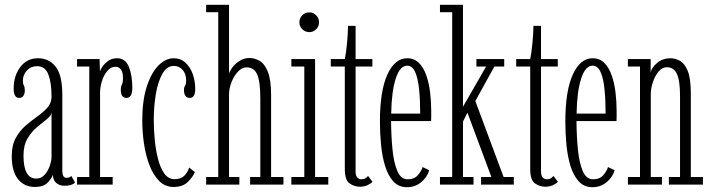

<svg xmlns="http://www.w3.org/2000/svg" viewBox="-20 -770 2966 801"><path d="M125 10Q82 10 55.5 -22.2Q29 -54.5 29 -119Q29 -164 45.8 -194.5Q62.5 -225 87.2 -246.2Q112 -267.5 136.8 -285Q161.5 -302.5 178.2 -321.5Q195 -340.5 195 -367Q195 -424.5 181.8 -459.2Q168.5 -494 134.5 -494Q109 -494 92.2 -475.8Q75.5 -457.5 75.5 -434.5Q75.5 -419 79.5 -413.2Q83.5 -407.5 83.5 -393.5Q83.5 -379.5 77.8 -370.5Q72 -361.5 60 -361.5Q37 -361.5 37 -400Q37 -454 64.8 -490.5Q92.5 -527 138.5 -527Q184.5 -527 212.2 -491.8Q240 -456.5 240 -373V-60Q240 -41 244.8 -34.5Q249.5 -28 258.5 -28Q265.5 -28 270.2 -30.5Q275 -33 277.5 -36L293 -8.5Q280 5 249 5Q228.5 5 215 -6.5Q201.5 -18 200.5 -40.5Q195.5 -26 178.5 -8Q161.5 10 125 10ZM131.5 -25Q152.5 -25 166.8 -41.5Q181 -58 188 -79.2Q195 -100.5 195 -115.5V-301.5Q194 -287.5 176.2 -273.5Q158.5 -259.5 135.5 -240.5Q112.5 -221.5 95.2 -193Q78 -164.5 78 -121Q78 -25 131.5 -25Z M301.5 0V-31.5H352.5V-492.5H301.5V-523.5H395.5L397 -471.5Q397.5 -476.5 406 -490Q414.5 -503.5 430.2 -515.2Q446 -527 468.5 -527Q503 -527 517.5 -491.5Q532 -456 532 -403.5Q532 -361.5 507.5 -361.5Q484 -361.5 484 -395Q484 -409 488.5 -417Q493 -425 493 -445Q493 -469.5 484 -480.5Q475 -491.5 462 -491.5Q442 -491.5 427.5 -474Q413 -456.5 405.2 -431.5Q397.5 -406.5 397.5 -383V-31.5H450V0Z M704 10Q669 10 644.2 -14.8Q619.5 -39.5 603.8 -80.2Q588 -121 580.8 -170Q573.5 -219 573.5 -267Q573.5 -350.5 592.2 -408.5Q611 -466.5 641 -496.8Q671 -527 704 -527Q734 -527 754.2 -508Q774.5 -489 784.5 -459.8Q794.5 -430.5 794.5 -399Q794.5 -361.5 771.5 -361.5Q759.5 -361.5 753.5 -370.5Q747.5 -379.5 747.5 -393Q747.5 -406.5 752 -412.5Q756.5 -418.5 756.5 -434.5Q756.5 -461.5 742.2 -478.2Q728 -495 705 -495Q676 -495 657.5 -462.2Q639 -429.5 630.2 -378Q621.5 -326.5 621.5 -269.5Q621.5 -228.5 625.8 -185.2Q630 -142 639.8 -105Q649.5 -68 666.2 -45.2Q683 -22.5 707.5 -22.5Q733.5 -22.5 747.5 -35.5Q761.5 -48.5 769.5 -71L793 -52Q785 -32.5 763.8 -11.2Q742.5 10 704 10Z M840 0V-31.5H890.5V-719H840V-750H935.5V-462Q937 -471.5 948.2 -487.2Q959.5 -503 978.5 -515.5Q997.5 -528 1021.5 -528Q1042.5 -528 1063.2 -516Q1084 -504 1097.5 -470.5Q1111 -437 1111 -371.5V-31.5H1162.5V0H1023.5V-31.5H1066V-359.5Q1066 -430 1052.8 -459.5Q1039.5 -489 1009 -489Q989.5 -489 973 -471.5Q956.5 -454 946.2 -428.2Q936 -402.5 935.5 -378V-31.5H978.5V0Z M1271 -636Q1253 -636 1241 -648Q1229 -660 1229 -677Q1229 -694 1241 -706.2Q1253 -718.5 1271 -718.5Q1287 -718.5 1299 -706.2Q1311 -694 1311 -677Q1311 -660 1299 -648Q1287 -636 1271 -636ZM1195.5 0V-31.5H1249.5V-492.5H1195.5V-523.5H1294.5V-31.5H1349.5V0Z M1481.5 9Q1458.5 9 1438.5 -4.8Q1418.5 -18.5 1418.5 -65V-492.5H1360V-523.5H1418.5Q1424 -550 1427.8 -589.8Q1431.5 -629.5 1432 -662H1463.5V-523.5H1533.5V-492.5H1463.5V-56.5Q1463.5 -35 1471.5 -28.5Q1479.5 -22 1488 -22Q1498.5 -22 1505 -26.5Q1511.5 -31 1515.5 -36L1534 -11.5Q1526.5 -3.5 1512.5 2.8Q1498.5 9 1481.5 9Z M1678 11Q1643.5 11 1621.2 -13Q1599 -37 1586.8 -76.8Q1574.5 -116.5 1569.8 -165Q1565 -213.5 1565 -262.5Q1565 -391.5 1596.2 -459.2Q1627.5 -527 1678.5 -527Q1708.5 -527 1728 -507.2Q1747.5 -487.5 1758.8 -454.8Q1770 -422 1774.5 -383.2Q1779 -344.5 1779 -306.5Q1779 -296 1779 -285.5Q1779 -275 1778.5 -265H1611.5Q1612 -201.5 1617.5 -146Q1623 -90.5 1637.8 -56.2Q1652.5 -22 1680.5 -22Q1708.5 -22 1723.2 -39.2Q1738 -56.5 1743 -73L1770.5 -60Q1763 -31.5 1737.5 -10.2Q1712 11 1678 11ZM1678.5 -496Q1648.5 -496 1631 -442.2Q1613.5 -388.5 1612 -296H1733Q1733 -351.5 1728.5 -396.8Q1724 -442 1712.2 -469Q1700.5 -496 1678.5 -496Z M1815.5 0V-31.5H1866.5V-719H1815.5V-750H1911.5V-324.5L2008 -492.5H1967.5V-523.5H2083.5V-492.5H2042.5L1963 -348.5L2081 -31.5H2123.5V0H1987V-31.5H2030L1930 -300L1911.5 -262.5V-31.5H1955.5V0Z M2255 9Q2232 9 2212 -4.8Q2192 -18.5 2192 -65V-492.5H2133.5V-523.5H2192Q2197.5 -550 2201.2 -589.8Q2205 -629.5 2205.5 -662H2237V-523.5H2307V-492.5H2237V-56.5Q2237 -35 2245 -28.5Q2253 -22 2261.5 -22Q2272 -22 2278.5 -26.5Q2285 -31 2289 -36L2307.5 -11.5Q2300 -3.5 2286 2.8Q2272 9 2255 9Z M2451.5 11Q2417 11 2394.8 -13Q2372.5 -37 2360.2 -76.8Q2348 -116.5 2343.2 -165Q2338.5 -213.5 2338.5 -262.5Q2338.5 -391.5 2369.8 -459.2Q2401 -527 2452 -527Q2482 -527 2501.5 -507.2Q2521 -487.5 2532.2 -454.8Q2543.5 -422 2548 -383.2Q2552.5 -344.5 2552.5 -306.5Q2552.5 -296 2552.5 -285.5Q2552.5 -275 2552 -265H2385Q2385.5 -201.5 2391 -146Q2396.5 -90.5 2411.2 -56.2Q2426 -22 2454 -22Q2482 -22 2496.8 -39.2Q2511.5 -56.5 2516.5 -73L2544 -60Q2536.5 -31.5 2511 -10.2Q2485.5 11 2451.5 11ZM2452 -496Q2422 -496 2404.5 -442.2Q2387 -388.5 2385.5 -296H2506.5Q2506.5 -351.5 2502 -396.8Q2497.5 -442 2485.8 -469Q2474 -496 2452 -496Z M2599.5 0V-31.5H2650V-492.5H2599.5V-523.5H2694.5V-467.5Q2698.5 -488.5 2721.8 -507.8Q2745 -527 2777 -527Q2796 -527 2815.8 -516.8Q2835.5 -506.5 2848.8 -475Q2862 -443.5 2862 -380.5V-31.5H2912.5V0H2770.5V-31.5H2817V-369Q2817 -434.5 2803.8 -462Q2790.5 -489.5 2762.5 -489.5Q2742.5 -489.5 2727.5 -471.5Q2712.5 -453.5 2703.8 -427.5Q2695 -401.5 2695 -377.5V-31.5H2741.5V0Z"/></svg>

Font: Imbue 10pt ExtraLight
Style: Regular
Weight: 200
Designer: Tyler Finck
Foundry: Etcetera Type Company
Version: Version 1.102; ttfautohint (v1.8.3)